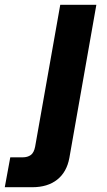

<svg xmlns="http://www.w3.org/2000/svg" viewBox="-130 -584 446 803"><path d="M-110 199 -87 74H-35Q-15 74 -1.5 64.5Q12 55 17 29L122 -564H273L160 77Q149 136 109 167.5Q69 199 5 199Z"/></svg>

Font: Open Sauce Sans ExBold Italic
Style: Regular
Weight: 800
Italic angle: -10°
Designer: Alfredo Marco Pradil
Foundry: Creative Sauce Fz LLC
Version: Version 1.477